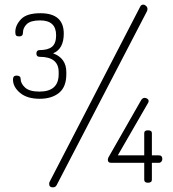

<svg xmlns="http://www.w3.org/2000/svg" viewBox="-20 -788 747 828"><path d="M150 -393Q233 -393 233 -468V-477Q233 -543 151 -543Q137 -543 137 -557Q137 -572 151 -572Q187 -572 204.5 -586.5Q222 -601 222 -636Q222 -700 153 -700Q112 -700 95.5 -684Q79 -668 79 -647Q79 -631 63 -631Q53 -631 49.5 -635Q46 -639 46 -650Q46 -679 70.5 -705Q95 -731 154 -731Q255 -731 255 -643Q255 -577 209 -558Q266 -537 266 -477V-468Q266 -413 234.5 -387.5Q203 -362 151 -362Q97 -362 66.5 -387.5Q36 -413 36 -445Q36 -462 51 -462Q69 -462 69 -448Q69 -428 88 -410.5Q107 -393 150 -393ZM602 -13V-86H458Q445 -86 445 -100Q445 -102 447 -108L588 -355Q594 -366 604 -366Q610 -366 615.5 -362Q621 -358 621 -352Q621 -349 619 -345L488 -118H602V-214Q602 -226 618 -226Q635 -226 635 -214V-118H666Q680 -118 680 -102Q680 -96 676 -91Q672 -86 666 -86H635V-13Q635 0 618 0Q602 0 602 -13ZM613 -738 225 9Q220 20 208 20Q192 20 192 5Q192 -1 194 -4L585 -760Q589 -768 598 -768Q604 -768 610 -762.5Q616 -757 616 -749Q616 -744 613 -738Z"/></svg>

Font: Dosis
Style: ExtraLight
Weight: 250
Designer: Edgar Tolentino, Pablo Impallari, Igino Marini
Foundry: Edgar Tolentino, Pablo Impallari, Igino Marini
Version: Version 1.007